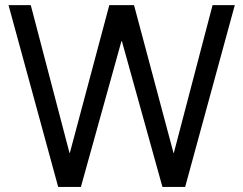

<svg xmlns="http://www.w3.org/2000/svg" viewBox="-20 -739 962 759"><path d="M210 0 13.7 -718.8H101.6L254.9 -133.8H255.9L412.1 -718.8H509.8L666 -133.8H667L820.3 -718.8H908.2L711.9 0H622.1L461.9 -576.2H460L299.8 0Z"/></svg>

Font: Inter Display V
Style: Regular
Weight: 400
Designer: Rasmus Andersson
Foundry: rsms
Version: Version 3.015;git-src